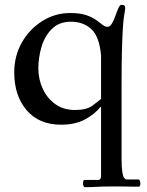

<svg xmlns="http://www.w3.org/2000/svg" viewBox="-20 -504 608 796"><path d="M399 -61H397Q372 -30 331.5 -8.5Q291 13 233 13Q142 13 90.5 -47Q39 -107 39 -204Q39 -272 70.5 -327.5Q102 -383 155 -416.5Q208 -450 271 -450Q311 -450 336.5 -441.5Q362 -433 378 -421.5Q394 -410 404.5 -401.5Q415 -393 425 -393H427Q436 -393 444 -406.5Q452 -420 458.5 -438.5Q465 -457 471 -470.5Q477 -484 483 -484Q493 -484 496 -480.5Q499 -477 499 -472Q499 -465 497.5 -457Q496 -449 493.5 -431.5Q491 -414 489 -381Q487 -348 485.5 -291Q484 -234 484 -146V152Q484 190 487 209Q490 228 495 234Q500 240 505 240H554Q558 240 560 246Q562 252 562 257Q562 261 560.5 265.5Q559 270 556 270Q529 270 513 269.5Q497 269 482.5 269Q468 269 447 269Q404 269 382 270.5Q360 272 331 272Q328 272 326 266.5Q324 261 324 257Q324 252 325.5 247Q327 242 329 242H387Q399 242 399 225ZM399 -273Q392 -353 358.5 -383.5Q325 -414 274 -414Q225 -414 195 -384Q165 -354 152 -309.5Q139 -265 139 -220Q139 -176 157 -136.5Q175 -97 209 -72.5Q243 -48 291 -48Q338 -48 361.5 -65Q385 -82 399 -94Z"/></svg>

Font: Sedan SC
Style: Regular
Weight: 400
Designer: Sebastian Salazar
Foundry: Sebastian Salazar
Version: Version 1.100; ttfautohint (v1.8.4.7-5d5b)